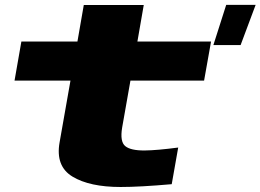

<svg xmlns="http://www.w3.org/2000/svg" viewBox="-20 -756 1066 786"><path d="M474 9.5Q347 9.5 276.8 -33Q206.5 -75.5 224 -173.5L268.5 -426H39.5L67.5 -586H297L323 -735.5H568.5L542.5 -586H844L815.5 -426H514L480 -233.5Q470.5 -176 492.8 -157.8Q515 -139.5 572.5 -140Q622 -140.5 709.5 -152L683 -2Q552.5 9.5 474 9.5ZM853.5 -571.5 906 -736H1026.5L965 -571.5Z"/></svg>

Font: Anybody UltraExpanded ExtraBold
Style: Italic
Weight: 800
Width: 9
Italic angle: -10°
Designer: Tyler Finck
Foundry: Etcetera Type Company
Version: Version 1.010; ttfautohint (v1.8.3) -l 8 -r 50 -G 200 -x 14 